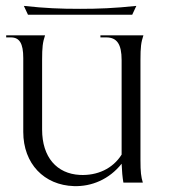

<svg xmlns="http://www.w3.org/2000/svg" viewBox="-20 -620 605 652"><path d="M231 12C291 14 351 -11 393 -64C394 -39 396 -17 399 0H465C459 -20 457 -36 457 -76V-416C457 -460 459 -476 467 -500H321V-493H341C377 -493 393 -470 393 -416V-95C363 -47 310 -23 251 -26C173 -30 123 -86 123 -180V-416C123 -460 125 -476 133 -500H1V-493H17C46 -493 59 -473 59 -423V-172C59 -64 130 9 231 12ZM61 -600 75 -570H429L443 -600C368 -592 313 -590 252 -590C183 -590 135 -592 61 -600Z"/></svg>

Font: Sinistre
Style: Regular
Weight: 400
Designer: Jules Durand
Foundry: Collletttivo
Version: Version 69.420;Glyphs 3.2 (3217)